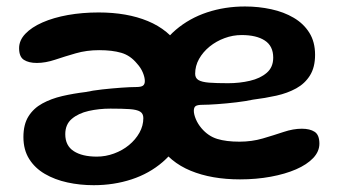

<svg xmlns="http://www.w3.org/2000/svg" viewBox="-20 -548 1021 578"><path d="M277 -510.5Q362.5 -510.5 425.2 -484.5Q488 -458.5 522.5 -404.8Q557 -351 557 -267.5Q557 -199 533.8 -147.2Q510.5 -95.5 470 -60.5Q429.5 -25.5 376 -8Q322.5 9.5 262 9.5Q220.5 9.5 182.8 1.2Q145 -7 115 -24.5Q85 -42 67.8 -69.5Q50.5 -97 50.5 -135.5Q50.5 -173.5 65.8 -197.8Q81 -222 107.5 -236.5Q134 -251 167.5 -258.8Q201 -266.5 238 -271Q258.5 -275.5 287.8 -278.8Q317 -282 344.8 -284Q372.5 -286 389.5 -286Q404.5 -286 410.2 -290Q416 -294 416 -304Q416 -315 410 -329.5Q404 -344 392.5 -356.5Q372.5 -381 345.2 -389Q318 -397 278.5 -397Q241 -397 208 -387.5Q175 -378 145.8 -368.2Q116.5 -358.5 91 -358.5Q66.5 -358.5 52 -367.8Q37.5 -377 37.5 -403Q37.5 -426.5 56.2 -446.2Q75 -466 108 -480.5Q141 -495 184.5 -502.8Q228 -510.5 277 -510.5ZM312.5 -221Q278 -221 247 -214Q216 -207 196.2 -190.2Q176.5 -173.5 176.5 -144Q176.5 -109.5 202 -93Q227.5 -76.5 271.5 -76.5Q298 -76.5 323.2 -85.8Q348.5 -95 368.2 -111.2Q388 -127.5 399.8 -148.5Q411.5 -169.5 411.5 -192.5Q411.5 -206 401.8 -212Q392 -218 370.2 -219.5Q348.5 -221 312.5 -221ZM702.5 -8Q617 -8 554 -34Q491 -60 456.8 -114Q422.5 -168 422.5 -251Q422.5 -320 445.5 -371.8Q468.5 -423.5 509.2 -458.2Q550 -493 603.5 -510.8Q657 -528.5 717.5 -528.5Q758.5 -528.5 796.5 -520.2Q834.5 -512 864.2 -494.5Q894 -477 911.2 -449.5Q928.5 -422 928.5 -383Q928.5 -345.5 913.2 -321Q898 -296.5 871.8 -282Q845.5 -267.5 811.8 -260Q778 -252.5 741.5 -248Q721 -243.5 691.8 -240Q662.5 -236.5 634.5 -234.5Q606.5 -232.5 590 -232.5Q575 -232.5 569.2 -228.8Q563.5 -225 563.5 -214.5Q563.5 -204 569.5 -189.5Q575.5 -175 586.5 -162Q607 -138 634 -129.8Q661 -121.5 701 -121.5Q738 -121.5 771.2 -131.2Q804.5 -141 833.8 -150.8Q863 -160.5 888.5 -160.5Q913 -160.5 927.2 -151.2Q941.5 -142 941.5 -115.5Q941.5 -92 922.8 -72.2Q904 -52.5 871.2 -38.2Q838.5 -24 795 -16Q751.5 -8 702.5 -8ZM666.5 -297.5Q701.5 -297.5 732.5 -304.8Q763.5 -312 783 -328.8Q802.5 -345.5 802.5 -374.5Q802.5 -409.5 777.2 -426Q752 -442.5 707.5 -442.5Q681 -442.5 656 -433.2Q631 -424 611 -407.8Q591 -391.5 579.2 -370.5Q567.5 -349.5 567.5 -326Q567.5 -313 577.5 -307Q587.5 -301 609.2 -299.2Q631 -297.5 666.5 -297.5Z"/></svg>

Font: Gluten Medium
Style: Regular
Weight: 500
Designer: Tyler Finck
Foundry: Etcetera Type Company
Version: Version 1.300